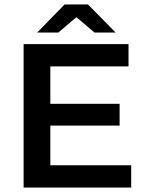

<svg xmlns="http://www.w3.org/2000/svg" viewBox="-20 -842 656 862"><path d="M569 -100V0H86V-644H557V-544H206V-376H517V-278H206V-100ZM404 -696 323 -765 242 -696H147L270 -822H375L499 -696Z"/></svg>

Font: Montserrat Ace
Style: Bold
Weight: 600
Designer: Julieta Ulanovsky
Foundry: Julieta Ulanovsky
Version: Version 1